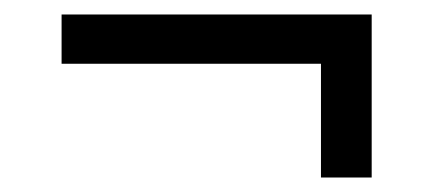

<svg xmlns="http://www.w3.org/2000/svg" viewBox="-20 -362 600 265"><path d="M423 -274H65V-342H493V-117H423Z"/></svg>

Font: Cairo
Style: Regular
Weight: 400
Designer: Mohamed Gaber, the designers of Titillium
Foundry: Kief Type Foundry
Version: Version 2.009; ttfautohint (v1.5.33-1714) -l 8 -r 50 -G 200 